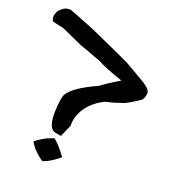

<svg xmlns="http://www.w3.org/2000/svg" viewBox="-146 -886 907 1024"><g transform="rotate(20 307.5 -374.5)"><path d="M217.8 -138.7Q183.6 -153.3 185.5 -241.2Q188.5 -314.5 199.2 -339.8Q226.6 -390.6 360.4 -451.2Q393.6 -477.5 461.9 -517.6Q363.3 -549.8 313.5 -578.1Q271.5 -591.8 264.6 -595.7Q256.8 -598.6 191.4 -622.1Q90.8 -668 75.2 -674.8Q51.8 -678.7 10.7 -689.5Q3.9 -702.1 3.9 -713.9Q3.9 -725.6 9.8 -737.3Q14.6 -753.9 40 -771.5Q52.7 -780.3 73.2 -780.3Q76.2 -780.3 79.1 -780.3Q106.4 -770.5 227.5 -721.7Q290 -694.3 353.5 -665Q385.7 -650.4 411.1 -638.7Q437.5 -626 457 -617.2Q513.7 -584 561.5 -556.6Q581.1 -545.9 589.8 -537.1Q609.4 -524.4 615.2 -505.9Q615.2 -505.9 615.2 -504.9Q615.2 -477.5 600.6 -460Q537.1 -417 513.7 -409.2Q470.7 -394.5 465.8 -393.6Q460.9 -392.6 416 -380.9Q327.1 -335 300.8 -261.7Q288.1 -233.4 290 -199.2Q280.3 -175.8 259.8 -129.9Q252.9 -131.8 238.3 -133.8Q224.6 -134.8 217.8 -138.7ZM304.7 -25.4Q269.5 3.9 237.3 20.5Q229.5 24.4 211.9 30.3Q197.3 20.5 184.6 9.8Q152.3 -17.6 131.8 -51.8Q156.2 -73.2 195.3 -92.8Q201.2 -95.7 210.9 -98.6Q219.7 -102.5 230.5 -106.4Q235.4 -104.5 241.2 -98.6Q267.6 -76.2 304.7 -25.4Q304.7 -25.4 304.7 -25.4Z"/></g></svg>

Font: Tolkien Dwarf Runes
Style: Regular
Weight: 400
Version: Regular